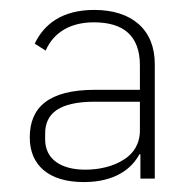

<svg xmlns="http://www.w3.org/2000/svg" viewBox="-20 -730 384 387"><path d="M170 -710C106 -710 69 -682 50 -642L72 -628C89 -667 125 -685 169 -685C229 -685 262 -658 262 -598V-549H172C77 -549 40 -513 40 -453C40 -398 77 -363 149 -363C213 -363 246 -391 261 -419H263V-370H292V-601C292 -670 246 -710 170 -710ZM262 -467C262 -440 249 -420 229 -408C209 -395 181 -388 152 -388C103 -388 71 -409 71 -449V-461C71 -501 99 -525 171 -525H262V-467Z"/></svg>

Font: Plexus Sans ExtraLight
Style: Regular
Weight: 250
Version: Version 2.001;PS 002.001;hotconv 1.0.70;makeotf.lib2.5.58329